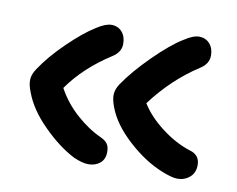

<svg xmlns="http://www.w3.org/2000/svg" viewBox="-59 -517 767 621"><g transform="rotate(10 324.5 -206.5)"><path d="M558.1 23.9Q540.5 23.9 508.8 11.2Q448.7 -12.2 392.1 -64Q335.4 -115.7 315.9 -169.9Q307.1 -193.4 308.1 -210Q309.1 -226.6 320.8 -244.1Q352.5 -291 406.7 -344.7Q460.9 -398.4 500 -421.9Q528.8 -440.9 547.9 -440.9Q569.3 -440.9 582.8 -426Q596.2 -411.1 596.2 -387.2Q596.2 -359.4 567.9 -341.8Q482.9 -287.1 417 -199.2Q442.4 -158.2 488.3 -123.3Q534.2 -88.4 582 -73.2Q615.2 -64 615.2 -30.8Q615.2 -4.9 598.1 9.5Q581.1 23.9 558.1 23.9ZM266.1 27.8Q246.6 27.8 217.8 15.1Q166 -11.2 113.8 -63.5Q61.5 -115.7 42 -169.9Q32.7 -192.9 33.7 -210Q34.7 -227.1 46.9 -245.1Q76.2 -290 126.2 -338.6Q176.3 -387.2 213.9 -410.2Q242.7 -429.2 262.2 -429.2Q283.7 -429.2 296.9 -414.3Q310.1 -399.4 310.1 -375Q310.1 -347.7 282.2 -330.1Q195.3 -274.4 144 -201.2Q168.5 -155.8 208.5 -119.9Q248.5 -84 291 -64.9Q306.2 -58.1 313 -48.3Q319.8 -38.6 319.8 -22Q319.8 2.4 304.4 15.1Q289.1 27.8 266.1 27.8Z"/></g></svg>

Font: Shantell Sans Irregular Bouncy
Style: Regular
Weight: 500
Designer: Stephen Nixon, Anya Danilova, Shantell Martin
Foundry: Arrow Type
Version: Version 1.006;[9816181b4]